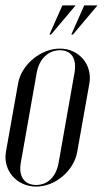

<svg xmlns="http://www.w3.org/2000/svg" viewBox="-23 -683 387 711"><path d="M247 -555 338 -663H289L241 -555ZM166 -555 257 -663H208L160 -555ZM199 -503C127 -503 56 -443 44 -374L-1 -121C-13 -52 39 8 111 8C182 8 251 -51 263 -121L308 -374C320 -443 270 -503 199 -503ZM199 -497C241 -497 262 -466 253 -414L194 -80C185 -29 154 2 111 2C67 2 45 -30 54 -80L113 -414C122 -464 155 -497 199 -497Z"/></svg>

Font: Moniqa Ita Display
Style: Italic
Weight: 400
Italic angle: -10°
Designer: Rajesh Rajput
Foundry: Rajesh Rajput
Version: Version 1.000